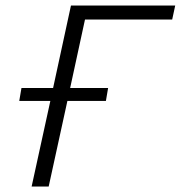

<svg xmlns="http://www.w3.org/2000/svg" viewBox="-20 -678 657 698"><path d="M606 -607H289L235 -358H373L365 -311H225L157 0H95L163 -311H50L58 -358H173L238 -658H617Z"/></svg>

Font: EauTestInfant Semilight
Style: Italic
Weight: 300
Italic angle: -12°
Designer: Christian Thalmann (Catharsis Fonts)
Version: Version 0.001;PS 000.001;hotconv 1.0.88;makeotf.lib2.5.64775